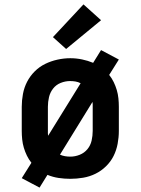

<svg xmlns="http://www.w3.org/2000/svg" viewBox="-20 -806 640 874"><path d="M160 48 79 5 123 -65Q111 -80 102.5 -97.5Q94 -115 88.5 -133.5Q83 -152 81 -171.5Q79 -191 79 -210V-320Q79 -349 84.5 -378.5Q90 -408 103.5 -434Q117 -460 138 -481Q159 -502 185.5 -515Q212 -528 241.5 -534.5Q271 -541 300 -541Q327 -541 353.5 -535.5Q380 -530 404 -520L440 -578L521 -535L477 -465Q489 -450 497.5 -432.5Q506 -415 511.5 -396.5Q517 -378 519 -358.5Q521 -339 521 -320V-210Q521 -181 515.5 -151.5Q510 -122 497 -96Q484 -70 462.5 -49Q441 -28 414.5 -15Q388 -2 358.5 3Q329 8 300 8Q273 8 246.5 4Q220 0 196 -10ZM199 -188 347 -427Q336 -433 323.5 -435Q311 -437 299 -437Q277 -437 256 -428.5Q235 -420 221.5 -402.5Q208 -385 203 -363.5Q198 -342 198 -320V-210Q198 -204 198 -198.5Q198 -193 199 -188ZM300 -93Q322 -93 343 -101.5Q364 -110 378 -127Q392 -144 397 -166Q402 -188 402 -210V-320Q402 -326 402 -331.5Q402 -337 401 -342L253 -102Q264 -97 276 -95Q288 -93 300 -93ZM281 -583 221 -637 360 -786 440 -714Z"/></svg>

Font: Iosevka Curly Slab Extended
Style: Bold
Weight: 700
Width: 7
Monospace: yes
Designer: Belleve Invis
Foundry: Belleve Invis
Version: Version 11.1.0; ttfautohint (v1.8.3)